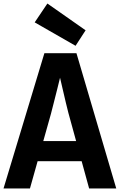

<svg xmlns="http://www.w3.org/2000/svg" viewBox="-23 -1070 680 1090"><path d="M406 -810 174 -943 246 -1050 463 -898ZM-3 0 229 -768H411L637 0H483L365 -430Q359 -452 350.5 -488.5Q342 -525 332.5 -565.5Q323 -606 314.5 -643Q306 -680 300 -702H336Q330 -679 321 -641.5Q312 -604 301.5 -562.5Q291 -521 281.5 -483.5Q272 -446 266 -423L147 0ZM155 -155V-269H465V-155Z"/></svg>

Font: Yaldevi ExtraLight
Style: Regular
Weight: 200
Designer: Sol Matas, Rajitha Manaperi, Kosala Senevirathne
Foundry: Mooniak
Version: Version 1.100